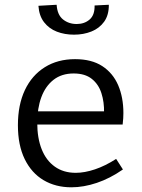

<svg xmlns="http://www.w3.org/2000/svg" viewBox="-20 -789 604 818"><path d="M284 9Q217 9 165.6 -21.4Q114.3 -51.8 85.3 -111Q56.3 -170.3 56.3 -255.5Q56.3 -342.2 86 -405.2Q115.8 -468.2 170.8 -502.6Q225.8 -537 299.7 -537Q370.2 -537 415.7 -507.4Q461.2 -477.7 483.5 -425.9Q505.7 -374 505.7 -307.2Q505.7 -296.3 505 -285Q504.2 -273.8 502.5 -258.3H117V-314.7H432.3L423.3 -308.7Q424.3 -354.2 412 -392.3Q399.8 -430.3 370.9 -453.1Q342 -476 293.8 -476Q242.7 -476 208.1 -449Q173.5 -422 156.1 -374.8Q138.7 -327.5 138.7 -265.7Q138.7 -200.5 157.7 -152.9Q176.7 -105.2 213.6 -79Q250.5 -52.7 302.7 -52.7Q340.5 -52.7 384.5 -67.5Q428.5 -82.2 474.8 -112L503.7 -67Q448.2 -28.5 392.2 -9.8Q336.2 9 284 9ZM295.3 -641.3Q255.7 -641.3 222.5 -654Q189.3 -666.7 168 -694Q146.7 -721.3 143.7 -764.3L221.3 -768.7Q224 -726 248.3 -706.3Q272.7 -686.7 306.7 -686.7Q339.7 -686.7 361.8 -705.8Q384 -725 383 -765.7L443.7 -768.7Q444 -724.7 423.7 -696.5Q403.3 -668.3 369.5 -654.8Q335.7 -641.3 295.3 -641.3Z"/></svg>

Font: Bitter Thin
Style: Regular
Weight: 100
Designer: Sol Matas, and Bitter project Authors
Foundry: Sol Matas
Version: Version 2.002